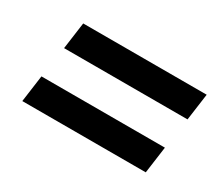

<svg xmlns="http://www.w3.org/2000/svg" viewBox="-68 -667 734 633"><g transform="rotate(30 299.5 -350.0)"><path d="M99 -511H569L555 -409H85ZM67 -291H537L523 -189H53Z"/></g></svg>

Font: Pathway Extreme 8pt Thin 12pt
Style: Bold Italic
Weight: 700
Italic angle: -8°
Version: Version 1.001;gftools[0.9.26]